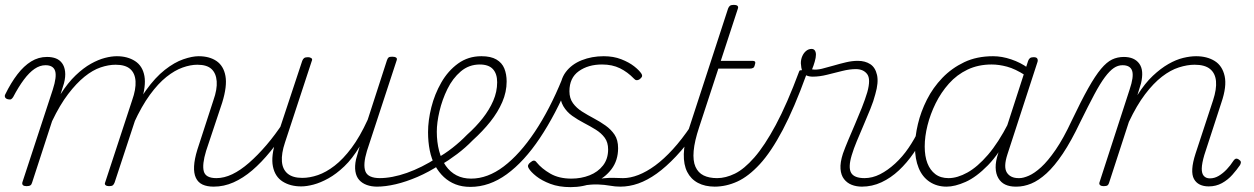

<svg xmlns="http://www.w3.org/2000/svg" viewBox="-36 -750 5153 789"><path d="M73 15Q63 15 58.5 11Q54 7 56 -1L181 -382Q198 -435 190.5 -458.5Q183 -482 151 -482Q128 -482 106 -467Q84 -452 62 -422.5Q40 -393 18 -351Q14 -345 10 -342.5Q6 -340 -3 -342Q-12 -344 -15 -350Q-18 -356 -14 -363Q9 -410 35.5 -444.5Q62 -479 92 -497.5Q122 -516 157 -516Q178 -516 193.5 -510Q209 -504 219 -490.5Q229 -477 231.5 -456Q234 -435 227 -408L213 -363Q243 -410 275 -440.5Q307 -471 337.5 -488Q368 -505 395 -512Q422 -519 444 -519Q488 -519 519 -499Q550 -479 557.5 -437.5Q565 -396 543 -328L435 0Q432 8 427.5 11.5Q423 15 412 15Q403 15 398 11Q393 7 396 0L507 -338Q523 -383 521 -416Q519 -449 499 -466.5Q479 -484 439 -484Q410 -484 377.5 -473Q345 -462 311.5 -435Q278 -408 244 -363.5Q210 -319 178 -252L96 0Q94 8 89 11.5Q84 15 73 15ZM842 17Q815 17 796.5 8.5Q778 0 769 -19Q760 -38 761.5 -67Q763 -96 775 -135L841 -338Q857 -383 854.5 -416Q852 -449 833 -466.5Q814 -484 775 -484Q747 -484 714.5 -472.5Q682 -461 648 -434Q614 -407 580 -360.5Q546 -314 514 -244H495Q526 -326 564 -379Q602 -432 641.5 -463Q681 -494 717.5 -506.5Q754 -519 780 -519Q825 -519 854 -499Q883 -479 890.5 -437.5Q898 -396 877 -328L811 -130Q794 -74 801.5 -46Q809 -18 853 -18Q859 -18 862 -12.5Q865 -7 864 -0.5Q863 6 858 11.5Q853 17 842 17Z M842 17Q833 17 829 11.5Q825 6 826.5 -0.5Q828 -7 834.5 -12.5Q841 -18 853 -18Q885 -18 918.5 -34Q952 -50 987.5 -81Q1023 -112 1059 -154Q1095 -196 1129 -248Q1135 -258 1143 -256.5Q1151 -255 1154.5 -247Q1158 -239 1151 -230Q1113 -174 1075.5 -128Q1038 -82 1000.5 -50Q963 -18 923.5 -0.5Q884 17 842 17Z M1202 16Q1157 16 1125.5 -4Q1094 -24 1085.5 -66Q1077 -108 1098 -174L1206 -500Q1209 -508 1214 -511.5Q1219 -515 1230 -515Q1238 -515 1243.5 -511Q1249 -507 1245 -499L1135 -164Q1120 -119 1122.5 -86.5Q1125 -54 1146 -36.5Q1167 -19 1206 -19Q1237 -19 1270.5 -30.5Q1304 -42 1339 -69Q1374 -96 1408.5 -142Q1443 -188 1475 -258L1554 -502Q1557 -511 1561 -514Q1565 -517 1576 -517Q1586 -517 1591.5 -513.5Q1597 -510 1594 -502L1472 -130Q1455 -74 1465.5 -46Q1476 -18 1526 -18Q1534 -18 1536.5 -12.5Q1539 -7 1537.5 -0.5Q1536 6 1530 11.5Q1524 17 1514 17Q1490 17 1471 10Q1452 3 1440 -10.5Q1428 -24 1424.5 -45.5Q1421 -67 1427 -95L1442 -148Q1412 -98 1379 -66.5Q1346 -35 1313.5 -17Q1281 1 1252.5 8.5Q1224 16 1202 16Z M1512 17Q1503 17 1499.5 11.5Q1496 6 1498.5 -0.5Q1501 -7 1507.5 -12.5Q1514 -18 1523 -18Q1575 -18 1636 -39.5Q1697 -61 1759 -101Q1765 -105 1770 -102.5Q1775 -100 1778.5 -94.5Q1782 -89 1781 -82.5Q1780 -76 1772 -73Q1726 -43 1679.5 -23Q1633 -3 1590.5 7Q1548 17 1512 17Z M1756 -98Q1791 -117 1823.5 -142.5Q1856 -168 1883 -196Q1920 -229 1947.5 -264Q1975 -299 1991 -336Q2007 -373 2007 -412Q2007 -447 1989.5 -466Q1972 -485 1935 -485Q1926 -485 1922.5 -490Q1919 -495 1920.5 -502Q1922 -509 1928 -514Q1934 -519 1943 -519Q1981 -519 2004 -505.5Q2027 -492 2036.5 -468.5Q2046 -445 2046 -415Q2046 -372 2028 -330.5Q2010 -289 1979 -250Q1948 -211 1906 -173Q1877 -143 1842.5 -117Q1808 -91 1771 -69Z M1897 18Q1863 18 1836 7.5Q1809 -3 1788 -22.5Q1767 -42 1752 -69.5Q1737 -97 1730 -132Q1723 -167 1723 -207Q1723 -255 1736.5 -309Q1750 -363 1777.5 -411Q1805 -459 1846.5 -489Q1888 -519 1942 -519Q1952 -519 1955.5 -514Q1959 -509 1957.5 -502Q1956 -495 1950.5 -490Q1945 -485 1936 -485Q1891 -485 1857.5 -456.5Q1824 -428 1802.5 -384Q1781 -340 1770 -293Q1759 -246 1759 -209Q1759 -166 1768.5 -130Q1778 -94 1796 -68.5Q1814 -43 1840 -29.5Q1866 -16 1900 -16Q1968 -16 2034 -66Q2100 -116 2161.5 -208Q2223 -300 2274 -425Q2278 -433 2286 -433.5Q2294 -434 2300.5 -428.5Q2307 -423 2303 -412Q2247 -279 2182.5 -182.5Q2118 -86 2046.5 -34Q1975 18 1897 18Z M2382 -5Q2420 -15 2445.5 -17.5Q2471 -20 2489.5 -19Q2508 -18 2525 -18Q2534 -18 2538 -12.5Q2542 -7 2540.5 -0.5Q2539 6 2532 11.5Q2525 17 2513 17Q2492 17 2470 13Q2448 9 2421 8Q2394 7 2358 13ZM2309 19Q2261 19 2225.5 5.5Q2190 -8 2167.5 -26Q2145 -44 2137 -58Q2132 -66 2134.5 -72Q2137 -78 2144 -83Q2152 -90 2158 -90Q2164 -90 2169 -83Q2190 -57 2225.5 -36.5Q2261 -16 2312 -16Q2352 -16 2386.5 -29.5Q2421 -43 2442 -70Q2463 -97 2463 -136Q2463 -165 2449 -184Q2435 -203 2412.5 -217Q2390 -231 2364 -244.5Q2338 -258 2315.5 -274Q2293 -290 2279 -313.5Q2265 -337 2265 -373Q2265 -422 2289 -454Q2313 -486 2354.5 -502.5Q2396 -519 2445 -519Q2485 -519 2517 -506.5Q2549 -494 2570 -477.5Q2591 -461 2600 -447Q2604 -440 2602 -435Q2600 -430 2592 -424Q2586 -420 2580 -420.5Q2574 -421 2569 -427Q2543 -454 2511.5 -469.5Q2480 -485 2438 -485Q2381 -485 2342.5 -457.5Q2304 -430 2304 -375Q2304 -346 2318.5 -326Q2333 -306 2356 -291.5Q2379 -277 2404.5 -263.5Q2430 -250 2452.5 -234Q2475 -218 2489.5 -196.5Q2504 -175 2504 -141Q2504 -91 2477 -55Q2450 -19 2405.5 0Q2361 19 2309 19Z M2513 17Q2504 17 2500 11.5Q2496 6 2497.5 -0.5Q2499 -7 2505.5 -12.5Q2512 -18 2524 -18Q2554 -18 2587.5 -31Q2621 -44 2656.5 -70Q2692 -96 2729 -136.5Q2766 -177 2803 -232Q2811 -244 2818.5 -242Q2826 -240 2829 -230.5Q2832 -221 2826 -212Q2783 -151 2742 -107.5Q2701 -64 2662.5 -36.5Q2624 -9 2587 4Q2550 17 2513 17Z M2902 17Q2861 17 2832 1.5Q2803 -14 2788 -43.5Q2773 -73 2774 -117Q2775 -161 2794 -218L2956 -715Q2959 -723 2964 -726.5Q2969 -730 2980 -730Q2990 -730 2994.5 -726Q2999 -722 2996 -714L2926 -500H3054Q3065 -500 3067 -496Q3069 -492 3066 -484Q3064 -474 3059 -471Q3054 -468 3044 -468H2916L2837 -227Q2818 -170 2814.5 -129.5Q2811 -89 2822 -64.5Q2833 -40 2855.5 -29Q2878 -18 2911 -18Q2919 -18 2922 -12.5Q2925 -7 2924.5 -0.5Q2924 6 2918 11.5Q2912 17 2902 17Z M2900 17Q2891 17 2888 11.5Q2885 6 2887 -0.5Q2889 -7 2895.5 -12.5Q2902 -18 2911 -18Q2946 -18 2984 -36.5Q3022 -55 3064 -103Q3106 -151 3152 -236.5Q3198 -322 3249 -459Q3250 -461 3255.5 -461.5Q3261 -462 3267.5 -460.5Q3274 -459 3277.5 -455Q3281 -451 3278 -444Q3228 -306 3180.5 -216Q3133 -126 3086.5 -75.5Q3040 -25 2994 -4Q2948 17 2900 17Z M3507 17Q3483 17 3464 9.5Q3445 2 3432.5 -14Q3420 -30 3418 -56Q3416 -82 3428 -119Q3437 -144 3450 -175Q3463 -206 3477.5 -239.5Q3492 -273 3505.5 -307Q3519 -341 3528 -371Q3543 -425 3527.5 -445.5Q3512 -466 3481 -466Q3456 -466 3425.5 -458.5Q3395 -451 3363.5 -443Q3332 -435 3304 -435Q3288 -435 3277 -440.5Q3266 -446 3261 -458Q3256 -470 3255 -490Q3255 -506 3261 -519.5Q3267 -533 3277 -541Q3287 -549 3299 -549Q3308 -549 3312.5 -542.5Q3317 -536 3317 -525Q3317 -514 3312 -496.5Q3307 -479 3301 -465Q3319 -462 3341.5 -467.5Q3364 -473 3389.5 -480.5Q3415 -488 3440.5 -494Q3466 -500 3489 -500Q3519 -500 3540 -486.5Q3561 -473 3568 -442Q3575 -411 3561 -363Q3554 -335 3540.5 -302Q3527 -269 3512.5 -235Q3498 -201 3485 -170Q3472 -139 3464 -112Q3449 -62 3461.5 -40Q3474 -18 3517 -18Q3525 -18 3528 -12.5Q3531 -7 3529.5 -0.5Q3528 6 3522.5 11.5Q3517 17 3507 17Z M3505 17Q3496 17 3492 11.5Q3488 6 3489.5 -0.5Q3491 -7 3497.5 -12.5Q3504 -18 3516 -18Q3549 -18 3580.5 -34Q3612 -50 3642.5 -78Q3673 -106 3697.5 -142Q3722 -178 3740 -216Q3744 -225 3751 -224.5Q3758 -224 3763.5 -218.5Q3769 -213 3766 -204Q3746 -161 3718.5 -121Q3691 -81 3658 -50Q3625 -19 3586.5 -1Q3548 17 3505 17Z M3854 17Q3814 17 3784 -3Q3754 -23 3739 -60Q3724 -97 3724 -146Q3724 -189 3736 -240Q3748 -291 3773 -340.5Q3798 -390 3836.5 -430Q3875 -470 3926.5 -494.5Q3978 -519 4045 -519Q4081 -519 4119.5 -506Q4158 -493 4188 -471L4178 -440Q4136 -467 4102.5 -476Q4069 -485 4039 -485Q3984 -485 3940 -464Q3896 -443 3863.5 -406.5Q3831 -370 3809 -325.5Q3787 -281 3775.5 -235Q3764 -189 3764 -148Q3764 -108 3775 -79.5Q3786 -51 3807.5 -34.5Q3829 -18 3862 -18Q3898 -18 3939.5 -41Q3981 -64 4024 -114Q4067 -164 4108 -244L4116 -207Q4072 -120 4024 -71Q3976 -22 3932 -2.5Q3888 17 3854 17ZM4138 17Q4113 17 4095 8.5Q4077 0 4066.5 -18Q4056 -36 4055.5 -61.5Q4055 -87 4066 -120L4189 -500Q4192 -508 4197 -511.5Q4202 -515 4212 -515Q4224 -515 4227 -508.5Q4230 -502 4227 -494L4104 -116Q4087 -64 4101.5 -41Q4116 -18 4150 -18Q4157 -18 4159.5 -12.5Q4162 -7 4161 -0.5Q4160 6 4154.5 11.5Q4149 17 4138 17Z M4141 17Q4132 17 4128 11.5Q4124 6 4125.5 -0.5Q4127 -7 4134 -12.5Q4141 -18 4153 -18Q4169 -18 4192 -28Q4215 -38 4242.5 -63Q4270 -88 4302 -134.5Q4334 -181 4368 -254Q4407 -336 4436 -387.5Q4465 -439 4488.5 -467Q4512 -495 4534 -505.5Q4556 -516 4583 -516Q4593 -516 4595.5 -511Q4598 -506 4596 -499Q4594 -492 4588.5 -487Q4583 -482 4577 -482Q4558 -482 4541 -470.5Q4524 -459 4504.5 -433Q4485 -407 4461 -362Q4437 -317 4403 -248Q4366 -170 4331.5 -118.5Q4297 -67 4264.5 -37.5Q4232 -8 4201.5 4.5Q4171 17 4141 17Z M4499 15Q4490 15 4485 11Q4480 7 4482 0L4606 -382Q4624 -435 4616.5 -458.5Q4609 -482 4577 -482Q4569 -482 4566 -487Q4563 -492 4563.5 -499Q4564 -506 4569.5 -511Q4575 -516 4582 -516Q4604 -516 4620 -509Q4636 -502 4646 -488Q4656 -474 4657.5 -454Q4659 -434 4653 -408L4638 -359Q4669 -408 4701.5 -438.5Q4734 -469 4765.5 -487Q4797 -505 4826 -512Q4855 -519 4879 -519Q4924 -519 4955.5 -499.5Q4987 -480 4996.5 -437.5Q5006 -395 4983 -328L4913 -113Q4903 -79 4902.5 -58Q4902 -37 4911 -27Q4920 -17 4936 -17Q4955 -17 4972.5 -27.5Q4990 -38 5005.5 -54.5Q5021 -71 5031 -87Q5035 -94 5040.5 -97Q5046 -100 5054 -95Q5062 -90 5063 -85Q5064 -80 5060 -72Q5047 -53 5028.5 -32Q5010 -11 4985.5 2.5Q4961 16 4931 16Q4910 16 4894.5 8.5Q4879 1 4870.5 -14.5Q4862 -30 4863.5 -56Q4865 -82 4877 -119L4949 -338Q4964 -384 4961 -416.5Q4958 -449 4936.5 -466.5Q4915 -484 4873 -484Q4843 -484 4808.5 -473Q4774 -462 4739 -435Q4704 -408 4669.5 -362.5Q4635 -317 4603 -249L4522 0Q4520 8 4515.5 11.5Q4511 15 4499 15Z"/></svg>

Font: Playwrite BE VLG Thin
Style: Regular
Weight: 250
Designer: Veronika Burian, José Scaglione
Foundry: TypeTogether
Version: Version 1.002